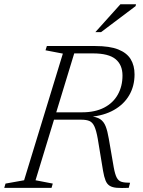

<svg xmlns="http://www.w3.org/2000/svg" viewBox="-44 -904 690 924"><path d="M351 -363.5Q413.5 -363.5 457 -386Q500.5 -408.5 523 -448.8Q545.5 -489 545.5 -540.5Q545.5 -592 512 -619.5Q478.5 -647 403.5 -647H271L274.5 -682.5H414.5Q484 -682.5 525.2 -666Q566.5 -649.5 585 -619Q603.5 -588.5 603.5 -546Q603.5 -490 578 -446Q552.5 -402 504.5 -374.8Q456.5 -347.5 389 -341.5V-344.5Q421 -342 438.2 -330.5Q455.5 -319 464.5 -296Q473.5 -273 479.5 -237L503.5 -98Q509.5 -65 517.8 -49.2Q526 -33.5 540.8 -29Q555.5 -24.5 582 -24.5L575.5 0Q540 1.5 518.2 -0.2Q496.5 -2 483.8 -10Q471 -18 464 -35.2Q457 -52.5 452 -81.5L426.5 -236Q419.5 -275.5 410.5 -295.2Q401.5 -315 386.8 -321.5Q372 -328 347 -328H182L187.5 -363.5ZM127 -36.5 210 -20.5 204 0H-23.5L-17.5 -20.5L72 -36.5L258.5 -646L175 -662L181.5 -682.5H324ZM415 -749.5 535.5 -883.5H610.5L608.5 -874.5L442.5 -749.5Z"/></svg>

Font: Newsreader Light
Style: Italic
Weight: 300
Italic angle: -17°
Designer: Hugues Gentile
Foundry: Production Type
Version: Version 1.003